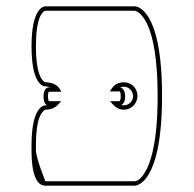

<svg xmlns="http://www.w3.org/2000/svg" viewBox="-20 -552 614 609"><path d="M361 -275C365 -276 369 -277 373 -277C389 -277 402 -263 402 -247C402 -231 389 -218 373 -218C370 -218 367 -218 365 -219C370 -222 377 -228 377 -246C377 -269 365 -274 361 -275ZM416 -248C416 -272 397 -291 373 -291C358 -291 344 -285 336 -273C333 -269 331 -266 328 -262H359C360 -262 363 -259 363 -246C363 -235 360 -232 359 -231H329C340 -218 352 -204 373 -204C397 -204 416 -224 416 -248ZM480 -247C480 -98 457 -31 437 -1C422 22 409 23 407 23H380H124C124 23 94 -51 94 -75V-90C94 -152 103 -180 112 -193C119 -203 124 -204 124 -204H125C130 -204 150 -205 163 -219C167 -223 170 -227 174 -231H135C134 -232 132 -239 132 -246C132 -256 134 -260 135 -261H175C173 -265 170 -268 168 -272C156 -290 131 -291 125 -291H124C119 -292 94 -305 94 -405C94 -467 103 -495 112 -508C119 -518 124 -518 124 -518H407C422 -515 480 -485 480 -247ZM124 37H407C413 37 494 31 494 -248C494 -527 413 -532 407 -532H124C118 -532 80 -526 80 -405C80 -284 117 -278 124 -278H125C127 -278 134 -277 141 -275H135C133 -275 118 -274 118 -246C118 -243 118 -222 130 -218H124C118 -218 80 -212 80 -91V-75C80 -44 82 37 124 37Z"/></svg>

Font: Platiipus Light
Style: Light
Weight: 400
Version: Version 001.000